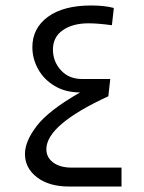

<svg xmlns="http://www.w3.org/2000/svg" viewBox="-20 -680 525 700"><path d="M423 -69V0H231Q159 0 115 -33.5Q71 -67 71 -119Q71 -165 114.5 -221.5Q158 -278 272 -343Q219 -343 179.5 -366.5Q140 -390 119 -428Q98 -466 98 -508Q98 -577 154.5 -618.5Q211 -660 312 -660Q361 -660 395 -651L388 -588Q337 -595 303 -595Q245 -595 209 -570Q173 -545 173 -499Q173 -456 202 -424Q231 -392 279 -392H382L375 -329Q149 -225 149 -136Q149 -106 174 -87.5Q199 -69 240 -69Z"/></svg>

Font: Cairo
Style: Regular
Weight: 400
Designer: Mohamed Gaber, the designers of Titillium
Foundry: Kief Type Foundry
Version: Version 2.009; ttfautohint (v1.5.33-1714) -l 8 -r 50 -G 200 